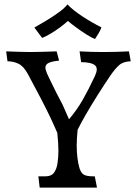

<svg xmlns="http://www.w3.org/2000/svg" viewBox="-20 -851 613 871"><path d="M160 0 154 -51H185Q214 -51 226 -69Q238 -87 241 -112Q243 -125 244 -138.5Q245 -152 245 -168Q245 -198 240 -248Q225 -283 208 -319Q191 -355 167 -401Q143 -447 107 -514Q88 -550 64.5 -561.5Q41 -573 14 -573L8 -618Q38 -617 65 -616Q92 -615 120 -615Q149 -615 175.5 -616Q202 -617 237 -618L248 -576Q217 -573 201.5 -566Q186 -559 186 -544Q186 -535 194 -516Q198 -508 209 -484.5Q220 -461 235 -431.5Q250 -402 264 -376L293 -310Q329 -352 356 -399.5Q383 -447 411 -507Q419 -525 419 -536Q419 -554 399.5 -561.5Q380 -569 348 -569L341 -618Q394 -615 448 -615Q505 -615 565 -618L573 -573Q539 -572 520.5 -555.5Q502 -539 482 -510Q454 -469 424 -421.5Q394 -374 369.5 -331.5Q345 -289 332 -262Q330 -241 329 -223.5Q328 -206 328 -192Q328 -159 331.5 -133.5Q335 -108 339 -94Q345 -70 357.5 -60.5Q370 -51 404 -51H410L420 0ZM171 -679 136 -726Q159 -739 189 -757Q219 -775 246 -794.5Q273 -814 286 -831Q312 -804 354 -776.5Q396 -749 440 -727Q438 -718 427 -699.5Q416 -681 411 -674Q397 -679 374 -693.5Q351 -708 327 -725.5Q303 -743 288 -756Q274 -743 252.5 -727Q231 -711 209 -698Q187 -685 171 -679Z"/></svg>

Font: Maname
Style: Regular
Weight: 400
Designer: Pathum Egodawatta
Foundry: mooniak
Version: Version 1.000; ttfautohint (v1.8.4.7-5d5b)